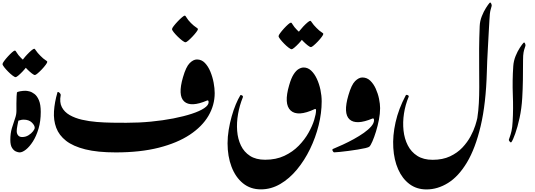

<svg xmlns="http://www.w3.org/2000/svg" viewBox="-30 -1181 4164 1494"><path d="M168.9 -474.6Q179.2 -474.6 198.5 -470Q217.8 -465.3 238.3 -449.7Q258.8 -434.1 272.9 -400.9Q287.1 -367.7 287.1 -310.1Q287.1 -237.8 269.8 -179.7Q252.4 -121.6 226.1 -80.3Q199.7 -39.1 171.9 -17.1Q144 4.9 122.6 4.9Q111.8 4.9 94.7 -2Q77.6 -8.8 64 -29.8Q50.3 -50.8 50.3 -92.8Q50.3 -143.1 62.3 -183.3Q74.2 -223.6 85.9 -256.1Q97.7 -288.6 97.7 -314.5Q97.7 -320.3 110.4 -318.1Q123 -315.9 123 -303.2Q123 -290 117.2 -262.5Q111.3 -234.9 105.7 -206.3Q100.1 -177.7 100.1 -161.1Q100.1 -141.1 110.8 -127.9Q121.6 -114.7 142.1 -114.7Q169.9 -114.7 192.1 -128.7Q214.4 -142.6 227.3 -159.7Q240.2 -176.8 240.2 -186.5Q240.2 -205.6 217.5 -227.8Q194.8 -250 153.3 -250Q138.7 -250 126.7 -245.8Q114.7 -241.7 107.9 -241.7Q103.5 -241.7 101.1 -262.2Q98.6 -282.7 97.9 -313.5Q97.2 -344.2 97.7 -376.2Q98.1 -408.2 99.1 -431.9Q100.1 -455.6 101.6 -460.4Q103.5 -466.8 126 -470.7Q148.4 -474.6 168.9 -474.6ZM188 -682.6Q188 -676.3 175.8 -659.9Q163.6 -643.6 146.2 -625.2Q128.9 -606.9 113.3 -593.8Q97.7 -580.6 91.8 -580.6Q84 -580.6 67.4 -593.3Q50.8 -606 33 -624Q15.1 -642.1 2.4 -658.4Q-10.3 -674.8 -10.3 -682.6Q-10.3 -689.5 2 -706.1Q14.2 -722.7 31.5 -741.7Q48.8 -760.7 64.2 -774.2Q79.6 -787.6 85.9 -787.6Q91.3 -787.6 100.6 -771Q109.9 -754.4 133.8 -730Q157.7 -706.5 172.9 -697.3Q188 -688 188 -682.6ZM337.9 -699.7Q337.9 -693.4 325.7 -676.8Q313.5 -660.2 296.1 -641.8Q278.8 -623.5 263.2 -610.4Q247.6 -597.2 241.7 -597.2Q233.9 -597.2 217.5 -609.9Q201.2 -622.6 183.1 -640.6Q165 -658.7 152.3 -675.3Q139.6 -691.9 139.6 -699.7Q139.6 -706.5 152.1 -722.9Q164.6 -739.3 181.6 -757.3Q198.7 -775.4 214.4 -788.6Q230 -801.8 236.3 -801.8Q241.2 -801.8 250.7 -786.4Q260.3 -771 284.2 -747.1Q307.6 -723.1 322.8 -714.1Q337.9 -705.1 337.9 -699.7Z M1509.8 -954.6Q1510.3 -948.2 1497.8 -931.6Q1485.4 -915 1468 -896.7Q1450.7 -878.4 1435.3 -865.2Q1419.9 -852.1 1413.6 -852.1Q1405.8 -852.1 1388.9 -864.7Q1372.1 -877.4 1353.5 -895.5Q1335 -913.6 1321.8 -930.2Q1308.6 -946.8 1308.6 -954.6Q1308.6 -961.4 1321.5 -978.3Q1334.5 -995.1 1352.3 -1013.9Q1370.1 -1032.7 1386 -1046.1Q1401.9 -1059.6 1407.7 -1059.6Q1413.1 -1059.6 1422.6 -1042.7Q1432.1 -1025.9 1455.6 -1002Q1479.5 -978.5 1494.6 -969.2Q1509.8 -960 1509.8 -954.6ZM1593.3 -385.7Q1593.3 -392.6 1590.8 -397.2Q1588.4 -401.9 1581.5 -398.9Q1454.6 -344.7 1403.3 -391.4Q1352.1 -438 1394 -580.6Q1417.5 -661.6 1446 -689.9Q1474.6 -718.3 1502.4 -718.3Q1538.1 -718.3 1564 -691.7Q1589.8 -665 1606.9 -623.8Q1624 -582.5 1632.3 -537.8Q1640.6 -493.2 1640.6 -456.5Q1640.6 -362.8 1591.8 -279.5Q1543 -196.3 1446.3 -132.3Q1349.6 -68.4 1205.6 -31.7Q1061.5 4.9 871.1 4.9Q728.5 4.9 633.8 -18.8Q539.1 -42.5 484.1 -85.4Q429.2 -128.4 407.5 -186.8Q385.7 -245.1 390.1 -315.2Q394.5 -385.3 417 -461.9Q418.9 -467.8 425.5 -464.4Q432.1 -460.9 437.7 -453.9Q443.4 -446.8 442.4 -440.9Q431.6 -385.3 451.2 -347.4Q470.7 -309.6 511.7 -285.9Q552.7 -262.2 607.7 -249.5Q662.6 -236.8 723.6 -231.9Q784.7 -227.1 844 -226.3Q903.3 -225.6 952.6 -225.6Q1050.8 -225.6 1144.5 -234.6Q1238.3 -243.7 1319.3 -259.5Q1400.4 -275.4 1462.2 -295.7Q1523.9 -315.9 1558.6 -339.1Q1593.3 -362.3 1593.3 -385.7Z M2335.9 -899.9Q2335.9 -893.6 2323.7 -877.2Q2311.5 -860.8 2294.2 -842.5Q2276.9 -824.2 2261.2 -811Q2245.6 -797.9 2239.7 -797.9Q2231.9 -797.9 2215.3 -810.5Q2198.7 -823.2 2180.9 -841.3Q2163.1 -859.4 2150.4 -875.7Q2137.7 -892.1 2137.7 -899.9Q2137.7 -906.7 2149.9 -923.3Q2162.1 -939.9 2179.4 -959Q2196.8 -978 2212.2 -991.5Q2227.5 -1004.9 2233.9 -1004.9Q2239.3 -1004.9 2248.5 -988.3Q2257.8 -971.7 2281.7 -947.3Q2305.7 -923.8 2320.8 -914.6Q2335.9 -905.3 2335.9 -899.9ZM2485.8 -917Q2485.8 -910.6 2473.6 -894Q2461.4 -877.4 2444.1 -859.1Q2426.8 -840.8 2411.1 -827.6Q2395.5 -814.5 2389.6 -814.5Q2381.8 -814.5 2365.5 -827.1Q2349.1 -839.8 2331.1 -857.9Q2313 -876 2300.3 -892.6Q2287.6 -909.2 2287.6 -917Q2287.6 -923.8 2300 -940.2Q2312.5 -956.5 2329.6 -974.6Q2346.7 -992.7 2362.3 -1005.9Q2377.9 -1019 2384.3 -1019Q2389.2 -1019 2398.7 -1003.7Q2408.2 -988.3 2432.1 -964.4Q2455.6 -940.4 2470.7 -931.4Q2485.8 -922.4 2485.8 -917ZM2429.2 -322.3Q2429.2 -327.6 2427 -331.3Q2424.8 -335 2418.5 -332Q2286.6 -270.5 2231.7 -321Q2176.8 -371.6 2220.2 -518.6Q2235.8 -573.2 2254.9 -602.8Q2273.9 -632.3 2294.2 -644Q2314.5 -655.8 2333 -655.8Q2365.2 -655.8 2391.1 -631.6Q2417 -607.4 2435.3 -568.1Q2453.6 -528.8 2463.4 -482.7Q2473.1 -436.5 2473.1 -392.1Q2473.1 -302.2 2449.5 -206.5Q2425.8 -110.8 2382.6 -21.7Q2339.4 67.4 2280.5 138.4Q2221.7 209.5 2150.4 251Q2079.1 292.5 2000 292.5Q1918.9 292.5 1860.8 245.4Q1802.7 198.2 1771.7 116.9Q1740.7 35.6 1740.7 -65.9Q1740.7 -116.7 1749.5 -170.4Q1758.3 -224.1 1772.7 -275.1Q1787.1 -326.2 1804.9 -368.9Q1822.8 -411.6 1840.3 -439.9Q1843.8 -444.3 1853.5 -438.5Q1863.3 -432.6 1859.4 -423.3Q1834 -360.8 1822.3 -293.5Q1810.5 -226.1 1815.4 -162.8Q1820.3 -99.6 1844.7 -48.8Q1869.1 2 1915.5 32Q1961.9 62 2033.2 62Q2117.7 62 2182.6 31.5Q2247.6 1 2294.4 -47.1Q2341.3 -95.2 2371.1 -148.7Q2400.9 -202.1 2415 -248.8Q2429.2 -295.4 2429.2 -322.3Z M2789.6 -578.1Q2825.2 -578.1 2851.1 -553.2Q2877 -528.3 2894 -490.5Q2911.1 -452.6 2919.4 -411.9Q2927.7 -371.1 2927.7 -339.4Q2927.7 -297.4 2918.5 -249.3Q2909.2 -201.2 2895.5 -157Q2881.8 -112.8 2867.9 -81.1Q2854 -49.3 2844.7 -40.5Q2838.9 -34.7 2814 -28.8Q2789.1 -22.9 2753.9 -17.3Q2718.8 -11.7 2682.1 -6.8Q2645.5 -2 2615.7 1Q2585.9 3.9 2571.8 4.4Q2564 4.9 2558.6 -6.8Q2553.2 -18.6 2561 -22Q2595.7 -36.1 2637.9 -55.7Q2680.2 -75.2 2722.9 -98.6Q2765.6 -122.1 2801.3 -147.2Q2836.9 -172.4 2858.6 -197.5Q2880.4 -222.7 2880.4 -245.6Q2880.4 -252.4 2877.9 -256.8Q2875.5 -261.2 2868.7 -258.8Q2741.2 -205.6 2690.2 -251.7Q2639.2 -297.9 2681.2 -440.4Q2704.6 -521.5 2733.2 -549.8Q2761.7 -578.1 2789.6 -578.1Z M3336.4 62.5Q3414.6 62.5 3471.7 35.6Q3528.8 8.8 3567.9 -32.7Q3606.9 -74.2 3631.3 -119.6Q3655.8 -165 3668 -203.9Q3680.2 -242.7 3684.1 -262.2Q3692.9 -318.8 3696 -379.2Q3699.2 -439.5 3699.2 -502.9Q3699.2 -575.7 3698.5 -648.4Q3697.8 -721.2 3698.2 -801.3Q3698.7 -881.3 3702.6 -977.1Q3704.1 -1017.1 3719 -1054.4Q3733.9 -1091.8 3751.5 -1119.4Q3769 -1147 3778.8 -1157.7Q3786.1 -1166 3791.7 -1154.1Q3797.4 -1142.1 3795.9 -1135.3Q3793 -1124 3786.9 -1102.3Q3780.8 -1080.6 3778.3 -1024.4Q3775.9 -983.4 3772.9 -928.5Q3770 -873.5 3766.8 -815.9Q3763.7 -758.3 3761.2 -707.5Q3758.8 -656.7 3758.3 -623Q3751.5 -375 3710.2 -200.4Q3668.9 -25.9 3603.5 83Q3538.1 191.9 3456.8 242.4Q3375.5 293 3288.6 293Q3211.9 293 3156 251Q3100.1 209 3068.1 136.2Q3036.1 63.5 3030.3 -30.5Q3024.4 -124.5 3047.9 -229.2Q3071.3 -334 3127 -438.5Q3130.9 -445.8 3142.1 -440.9Q3153.3 -436 3149.9 -427.7Q3124 -365.7 3113.5 -297.9Q3103 -230 3109.9 -165.8Q3116.7 -101.6 3143.1 -50Q3169.4 1.5 3217.3 32Q3265.1 62.5 3336.4 62.5Z M3963.9 -667Q3966.8 -707.5 3981.9 -744.9Q3997.1 -782.2 4014.9 -809.3Q4032.7 -836.4 4042.5 -846.7Q4049.8 -855 4055.2 -843.3Q4060.5 -831.5 4058.6 -824.7Q4057.1 -817.4 4052.5 -805.7Q4047.9 -793.9 4043.9 -772.7Q4040 -751.5 4040 -714.4Q4040 -631.8 4038.8 -559.3Q4037.6 -486.8 4033.7 -419.9Q4028.8 -335.9 4012.9 -263.4Q3997.1 -190.9 3979.2 -141.4Q3961.4 -91.8 3950.2 -76.2Q3945.3 -68.8 3936.8 -78.6Q3928.2 -88.4 3929.7 -94.7Q3932.1 -104 3938 -119.1Q3943.8 -134.3 3950.2 -161.9Q3956.5 -189.5 3959 -235.4Q3964.8 -334.5 3960.4 -443.8Q3956.1 -553.2 3963.9 -667Z"/></svg>

Font: Awami Nastaliq
Style: Bold
Weight: 700
Designer: Peter Martin, SIL International
Foundry: SIL International
Version: Version 3.100